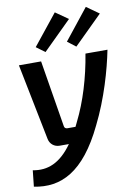

<svg xmlns="http://www.w3.org/2000/svg" viewBox="-102 -816 767 1091"><g transform="rotate(-10 281.0 -270.0)"><path d="M366 -700 293 -751 152 -575 202 -538ZM380 -538 544 -700 472 -751 332 -575ZM424 -490C402 -354 362 -223 309 -117C305 -108 300 -99 296 -90H249C239 -90 232 -96 231 -106L168 -490H40L128 -49C134 -20 158 0 189 0H242C172 98 98 127 14 111L4 204C155 234 293 173 413 -78C484 -220 529 -379 551 -490Z"/></g></svg>

Font: Exo 2 Semi Bold
Style: Italic
Weight: 600
Italic angle: -8°
Designer: Natanael Gama
Version: Version 1.001;PS 001.001;hotconv 1.0.88;makeotf.lib2.5.64775